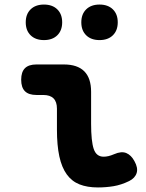

<svg xmlns="http://www.w3.org/2000/svg" viewBox="-20 -813 640 843"><path d="M380 -270Q380 -193 391.5 -159Q403 -125 435 -125Q445 -125 456 -127.5Q467 -130 481 -136Q513 -150 534.5 -141Q556 -132 570 -106Q587 -76 580 -53.5Q573 -31 547 -18Q512 -1 478.5 4.5Q445 10 410 10Q363 10 329 -3.5Q295 -17 273 -47.5Q251 -78 240.5 -126.5Q230 -175 230 -244V-336Q230 -366 215 -381Q200 -396 170 -396H140Q106 -396 89.5 -412.5Q73 -429 73 -463Q73 -497 89.5 -513.5Q106 -530 140 -530H260Q320 -530 350 -500Q380 -470 380 -410ZM417 -637Q380 -637 358.5 -658Q337 -679 337 -715Q337 -751 358.5 -772Q380 -793 417 -793Q454 -793 475.5 -772Q497 -751 497 -715Q497 -679 475.5 -658Q454 -637 417 -637ZM173 -637Q136 -637 114.5 -658Q93 -679 93 -715Q93 -751 114.5 -772Q136 -793 173 -793Q210 -793 231.5 -772Q253 -751 253 -715Q253 -679 231.5 -658Q210 -637 173 -637Z"/></svg>

Font: Maple Mono ExtraBold
Style: Regular
Weight: 800
Monospace: yes
Designer: subframe7536
Version: Version 7.000